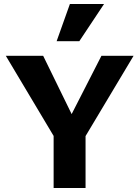

<svg xmlns="http://www.w3.org/2000/svg" viewBox="-20 -936 694 956"><path d="M268 -224 9 -658H195L369 -302ZM247 0V-314H406V0ZM386 -225 303 -302 485 -658H645ZM262 -731 328 -916H498L375 -731Z"/></svg>

Font: Ysabeau Office ExtraBold
Style: Regular
Weight: 800
Designer: Christian Thalmann (Catharsis Fonts)
Version: Version 2.001;gftools[0.9.30]; featfreeze: tnum,lnum,ss02